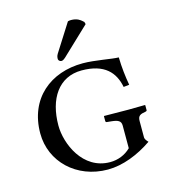

<svg xmlns="http://www.w3.org/2000/svg" viewBox="-103 -750 751 844"><g transform="rotate(-15 272.5 -328.5)"><path d="M283 -665 203 -539C197 -529 197 -522 197 -516C197 -510 204 -504 211 -504C218 -504 225 -509 240 -524L355 -633L352 -644C350 -645 348 -647 346 -649C338 -656 325 -667 297 -667C292 -667 286 -666 283 -665ZM397 -160V-57C372 -32 338 -19 303 -19C178 -19 124 -151 124 -233C124 -354 180 -441 285 -441C389 -441 432 -391 445 -323L471 -326C464 -366 459 -407 458 -454C428 -454 354 -470 298 -470C151 -470 38 -379 38 -220C38 -92 142 10 285 10C353 10 426 -19 488 -62C481 -69 474 -78 474 -85V-160C474 -185 486 -189 510 -193C514 -194 516 -195 516 -199V-221L514 -222C514 -222 467 -221 439 -221C409 -221 329 -222 329 -222L328 -221V-199C328 -195 331 -193 334 -193L354 -191C383 -188 397 -182 397 -160Z"/></g></svg>

Font: Linux Libertine O C
Style: Regular
Weight: 400
Designer: Philipp H. Poll
Foundry: Philipp H. Poll
Version: Version 4.0.3